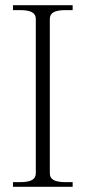

<svg xmlns="http://www.w3.org/2000/svg" viewBox="-20 -720 330 740"><path d="M30 -18H58Q88 -18 103 -26Q118 -34 118 -52V-647Q118 -665 103 -673Q88 -681 58 -681H30V-700H260V-681H232Q202 -681 187 -673Q172 -665 172 -647V-52Q172 -34 187 -26Q202 -18 232 -18H260V0H30Z"/></svg>

Font: Taviraj ExtraLight
Style: Regular
Weight: 200
Designer: Katatrad Team
Foundry: CadsonDemak
Version: Version 1.030